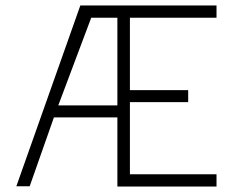

<svg xmlns="http://www.w3.org/2000/svg" viewBox="-20 -685 855 705"><path d="M457 -354H671V-310H457V-45H775V0H411V-254H178L89 -1H40L275 -665H775V-620H457ZM411 -620H315L194 -298H411Z"/></svg>

Font: Sulphur Point Light
Style: Regular
Weight: 300
Designer: Noponies / Dale Sattler
Foundry: Noponies
Version: Version 1.000; ttfautohint (v1.8)